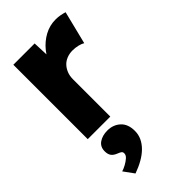

<svg xmlns="http://www.w3.org/2000/svg" viewBox="-257 -609 969 969"><g transform="rotate(-45 227.5 -124.5)"><path d="M44 0V-531H196L203 -358L173 -391Q185 -434 212.5 -468Q240 -502 277 -522Q314 -542 356 -542Q374 -542 389.5 -539Q405 -536 418 -532L374 -355Q363 -362 344.5 -366.5Q326 -371 306 -371Q284 -371 265 -363.5Q246 -356 233 -342Q220 -328 212.5 -309Q205 -290 205 -266V0ZM52 238Q66 234 82.5 225Q99 216 111.5 205Q124 194 124 181Q124 172 118.5 167.5Q113 163 100 158Q79 150 70 137.5Q61 125 61 104Q61 72 85 55.5Q109 39 145 39Q186 39 214 64.5Q242 90 242 139Q242 165 231.5 187.5Q221 210 201.5 229.5Q182 249 154 265Q126 281 92 293Z"/></g></svg>

Font: Our Lexend
Style: Bold
Weight: 700
Designer: Bonnie Shaver-Troup, Thomas Jockin
Foundry: Lexend
Version: Version 1.007